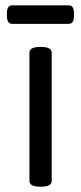

<svg xmlns="http://www.w3.org/2000/svg" viewBox="-20 -702 305 724"><path d="M131 2Q91 2 91 -20V-503Q91 -525 131 -525H135Q175 -525 175 -503V-20Q175 2 135 2ZM26 -612Q6 -612 6 -642V-652Q6 -682 26 -682H239Q259 -682 259 -652V-642Q259 -612 239 -612Z"/></svg>

Font: Asap
Style: Regular
Weight: 400
Designer: Pablo Cosgaya
Foundry: Omnibus-Type
Version: Version 3.001